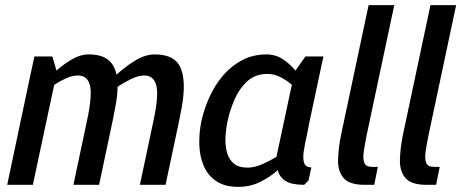

<svg xmlns="http://www.w3.org/2000/svg" viewBox="-20 -720 1797 748"><path d="M678 -250 625 0H525L578 -250Q599 -348 589 -387Q579 -426 542 -426Q519 -426 490.5 -412Q462 -398 438 -382Q438 -347 429 -302L419 -250L366 0H266L319 -250Q340 -348 330.5 -387Q321 -426 284 -426Q262 -426 237.5 -415Q213 -404 191 -389L108 0H8L94 -407L114 -500H184L200 -445Q228 -470 260.5 -489Q293 -508 325 -508Q326 -508 326 -508Q374 -508 400 -488Q426 -468 434 -429Q465 -458 505 -483Q545 -508 583 -508Q662 -508 684 -454.5Q706 -401 688 -302Z M1022 -432Q975 -432 944 -404Q913 -376 894.5 -334Q876 -292 867 -250Q860 -218 858.5 -186Q857 -154 864 -127Q871 -100 890 -83.5Q909 -67 945 -67Q971 -67 1001 -80Q1031 -93 1057 -109L1117 -390Q1098 -406 1073.5 -419Q1049 -432 1022 -432ZM1165 0Q1116 0 1092.5 -15Q1069 -30 1062 -57Q1033 -31 994 -11.5Q955 8 908 8Q856 8 823 -14Q790 -36 774 -73Q758 -110 756.5 -156Q755 -202 765 -250Q776 -298 797 -344Q818 -390 850 -427Q882 -464 924 -486Q966 -508 1018 -508Q1054 -508 1082.5 -489Q1111 -470 1131 -445L1170 -500H1240L1225 -430L1185 -242L1176 -196Q1168 -161 1163.5 -131.5Q1159 -102 1165 -85Q1171 -68 1193 -68L1182 -17Z M1428 -70H1452L1438 0H1400Q1341 0 1318.5 -26.5Q1296 -53 1297 -97.5Q1298 -142 1309 -196L1416 -700H1516L1409 -196Q1402 -161 1397.5 -132Q1393 -103 1399 -86.5Q1405 -70 1428 -70Z M1669 -70H1693L1679 0H1641Q1582 0 1559.5 -26.5Q1537 -53 1538 -97.5Q1539 -142 1550 -196L1657 -700H1757L1650 -196Q1643 -161 1638.5 -132Q1634 -103 1640 -86.5Q1646 -70 1669 -70Z"/></svg>

Font: Epunda Sans Medium
Style: Italic
Weight: 500
Italic angle: -12.0243°
Designer: Simon Atzbach
Foundry: typofactur
Version: Version 2.204; ttfautohint (v1.8.4.7-5d5b)